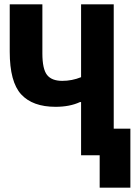

<svg xmlns="http://www.w3.org/2000/svg" viewBox="-20 -718 640 888"><path d="M441 0H355V-246H350Q303 -224 237 -224Q131 -224 78 -281.5Q25 -339 25 -479V-698H176V-471Q176 -399 197.5 -371.5Q219 -344 268 -344Q313 -344 355 -361V-698H506V-123H583V150H441Z"/></svg>

Font: Lilex Nerd Font
Style: Bold
Weight: 700
Designer: Mike Abbink, Paul van der Laan, Pieter van Rosmalen, Mikhael Khrustik
Foundry: Mikhael Khrustik
Version: Version 2.400; ttfautohint (v1.8.4.7-5d5b);Nerd Fonts 3.3.0